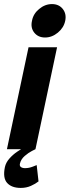

<svg xmlns="http://www.w3.org/2000/svg" viewBox="-39 -732 342 942"><path d="M-5 0 101 -500H241L135 0ZM182 -548Q148 -548 129 -572Q110 -596 118 -630Q124 -664 153 -688Q182 -712 216 -712Q250 -712 269 -688Q288 -664 281 -630Q274 -596 245 -572Q216 -548 182 -548ZM135 0Q135 0 118 8.5Q101 17 82.5 33Q64 49 59 70Q56 82 63.5 87.5Q71 93 84 93Q103 93 122 85.5Q141 78 141 78L150 158Q135 170 112.5 180Q90 190 63 190Q18 190 -4 165.5Q-26 141 -15 88Q-10 65 7.5 45.5Q25 26 45 12.5Q65 -1 80 -8.5Q95 -16 95 -16Z"/></svg>

Font: Epunda Sans
Style: Bold Italic
Weight: 700
Italic angle: -12.0243°
Designer: Simon Atzbach
Foundry: typofactur
Version: Version 2.204; ttfautohint (v1.8.4.7-5d5b)